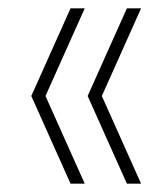

<svg xmlns="http://www.w3.org/2000/svg" viewBox="-20 -510 393 460"><path d="M149 -70 55 -280 149 -490H183L89 -280L183 -70ZM284 -70 190 -280 284 -490H318L224 -280L318 -70Z"/></svg>

Font: Encode Sans Cnd Th
Style: Regular
Weight: 100
Width: 3
Designer: Multiple Designers
Foundry: Impallari Type
Version: Version 3.002; ttfautohint (v1.8.3) -l 8 -r 50 -G 200 -x 14 